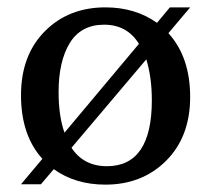

<svg xmlns="http://www.w3.org/2000/svg" viewBox="-20 -537 573 521"><path d="M174 -136Q207 -86 270 -86Q392 -86 392 -265Q392 -327 377 -376ZM357 -418Q325 -470 262.5 -470Q200 -470 169.5 -420.5Q139 -371 139 -287Q139 -222 155 -177ZM437 -447Q496 -382 496 -274Q496 -166 431 -101Q366 -36 266 -36Q184 -36 126 -78L91 -37H37L95 -106Q37 -170 37 -278.5Q37 -387 101.5 -452Q166 -517 266 -517Q347 -517 406 -475L441 -517H496Z"/></svg>

Font: Halant Medium
Style: Regular
Weight: 500
Designer: Hitesh Malaviya (Devanagari), Satya Rajpurohit (Latin)
Foundry: Indian Type Foundry
Version: Version 1.101;PS 1.0;hotconv 1.0.78;makeotf.lib2.5.61930; tt